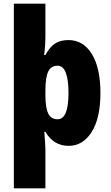

<svg xmlns="http://www.w3.org/2000/svg" viewBox="-20 -780 600 1040"><path d="M524 -276Q524 -140 476.5 -65Q429 10 352 10Q270 10 226 -66H220Q222 -35 224 -10Q226 15 226 31V240H55V-760H226V-593Q226 -531 219 -482H226Q251 -528 280 -545.5Q309 -563 351 -563Q431 -563 477.5 -487.5Q524 -412 524 -276ZM351 -275Q351 -424 292 -424Q256 -424 241 -392Q226 -360 226 -290V-263Q226 -197 241 -165.5Q256 -134 292 -134Q351 -134 351 -275Z"/></svg>

Font: Noto Sans Khmer UI Condensed Black
Style: Regular
Weight: 900
Width: 3
Designer: Danh Hong and the Monotype Design Team
Foundry: Monotype Imaging Inc.
Version: Version 2.002; ttfautohint (v1.8.4.7-5d5b)